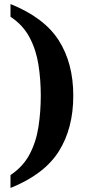

<svg xmlns="http://www.w3.org/2000/svg" viewBox="-20 -792 440 951"><path d="M32 75Q94 34 126.5 -27.5Q159 -89 170.5 -164Q182 -239 182 -318Q182 -397 170.5 -471Q159 -545 126.5 -606.5Q94 -668 32 -709V-772Q199 -705 271 -592Q343 -479 343 -318Q343 -156 271 -42Q199 72 32 139Z"/></svg>

Font: NotoSerif-Bold
Style: Regular
Weight: 700
Designer: Monotype Design Team
Foundry: Monotype Imaging Inc.
Version: Version 2.007; ttfautohint (v1.8) -l 8 -r 50 -G 200 -x 14 -D